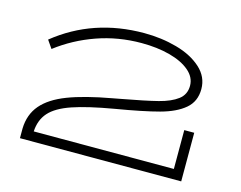

<svg xmlns="http://www.w3.org/2000/svg" viewBox="-90 -773 1144 912"><g transform="rotate(15 482.0 -317.5)"><path d="M866 -239V0H73V-48Q75 -117 115 -164Q155 -211 235.5 -242Q316 -273 449 -297L481 -303Q606 -326 664.5 -341Q723 -356 756 -381Q789 -406 789 -449Q789 -491 752.5 -522Q716 -553 654 -569.5Q592 -586 515 -586Q400 -586 296.5 -549.5Q193 -513 108 -448L81 -487Q265 -635 515 -635Q600 -635 675.5 -614Q751 -593 798 -550.5Q845 -508 845 -448Q845 -387 802.5 -351Q760 -315 684 -294.5Q608 -274 471 -251Q343 -229 270 -204Q197 -179 164 -142Q131 -105 128 -48H817V-239Z"/></g></svg>

Font: BioRhyme Expanded Light
Style: Regular
Weight: 300
Width: 7
Designer: Aoife Mooney
Foundry: Aoife Mooney Type
Version: Version 1.001